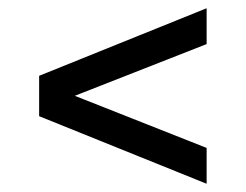

<svg xmlns="http://www.w3.org/2000/svg" viewBox="-20 -613 596 466"><path d="M481.5 -167 75 -331V-429L481.5 -593V-506L140 -372V-389L481.5 -254Z"/></svg>

Font: Encode Sans SemiExpanded Medium
Style: Regular
Weight: 500
Width: 6
Designer: Multiple Designers
Foundry: Impallari Type
Version: Version 3.002